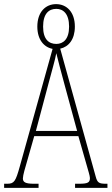

<svg xmlns="http://www.w3.org/2000/svg" viewBox="-22 -911 541 931"><path d="M-2 0H165V-20H143C100 -20 89 -28 89 -46C89 -61 101 -101 109 -128L144 -251H358L398 -111C405 -86 414 -58 414 -48C414 -27 406 -20 362 -20H342V0H499V-20H492C458 -20 450 -25 442 -55L270 -675C311 -684 341 -720 341 -782C341 -853 301 -891 250 -891C199 -891 159 -853 159 -782C159 -719 191 -682 233 -674L74 -104C54 -32 47 -20 13 -20H-2ZM251 -698C215 -698 187 -720 187 -782C187 -845 215 -868 251 -868C284 -868 313 -845 313 -782C313 -720 284 -698 251 -698ZM152 -276 214 -509C229 -567 245 -619 251 -653C259 -620 272 -570 293 -493L352 -276Z"/></svg>

Font: Noto Serif Sinhala ExtraCondensed Thin
Style: Regular
Weight: 100
Width: 2
Designer: Jelle Bosma - Monotype Design Team
Foundry: Monotype Imaging Inc.
Version: Version 2.007